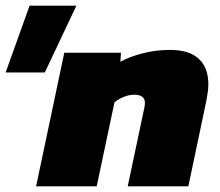

<svg xmlns="http://www.w3.org/2000/svg" viewBox="-59 -661 780 681"><path d="M-39 -404 46 -641H212L100 -404ZM69 0 169 -474H370L368 -442Q398 -459 445.5 -471.5Q493 -484 544 -484Q612 -484 646 -452.5Q680 -421 680 -362Q680 -349 678 -334.5Q676 -320 673 -304L609 0H394L453 -279Q454 -284 454.5 -288Q455 -292 455 -296Q455 -325 417 -325Q398 -325 379 -317Q360 -309 347 -298L284 0Z"/></svg>

Font: Kanit ExtraBold
Style: Italic
Weight: 800
Italic angle: -12°
Designer: Katatrad Team
Foundry: CadsonDemak
Version: Version 2.000; ttfautohint (v1.8.3)